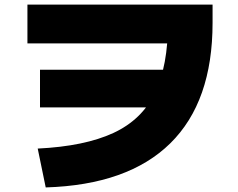

<svg xmlns="http://www.w3.org/2000/svg" viewBox="-20 -765 1040 840"><path d="M145 -115Q350 -125 475.5 -183Q601 -241 658 -359Q715 -477 715 -665L810 -575H100V-745H910V-665Q910 -320 725 -138Q540 44 180 55ZM155 -295V-460H795V-295Z"/></svg>

Font: M PLUS 1 Thin Black
Style: Regular
Weight: 900
Version: Version 1.001